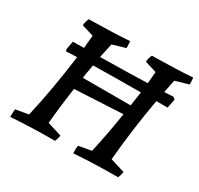

<svg xmlns="http://www.w3.org/2000/svg" viewBox="-141 -827 1048 1009"><g transform="rotate(30 383.0 -322.0)"><path d="M30 8Q30 0 31 -15.5Q32 -31 32 -39L110 -53Q150 -226 178 -440Q140 -438 113 -437L108 -447L118 -499Q160 -499 185 -500Q191 -560 192 -578L120 -600Q121 -621 131 -643Q278 -645 377 -652Q379 -638 379 -611L301 -588Q293 -556 282 -501Q443 -503 568 -507Q569 -517 571 -542Q573 -567 574 -578L503 -600Q504 -621 514 -643Q662 -645 760 -652Q762 -638 762 -611L682 -588Q680 -580 674.5 -553Q669 -526 666 -510Q702 -512 721 -513L733 -502L722 -448H654Q620 -258 603 -66L691 -39Q688 -18 680 -1Q534 -1 413 8Q411 -19 415 -39L492 -53Q517 -163 539 -302L247 -287Q230 -170 221 -66L308 -39Q305 -18 297 -1Q152 -1 30 8ZM258 -361H548Q550 -375 561 -447Q410 -447 272 -444Q261 -384 258 -361Z"/></g></svg>

Font: Albura Medium
Style: Italic
Weight: 462
Italic angle: -7°
Designer: Mercedes Jáuregui
Foundry: Omnibus-Type Team
Version: Version 1.000